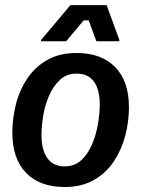

<svg xmlns="http://www.w3.org/2000/svg" viewBox="-20 -720 552 752"><path d="M233.3 12.5Q135.8 12.5 82.1 -42.9Q28.3 -98.3 28.3 -200.8Q28.3 -256.7 42.5 -312.1Q56.7 -367.5 87.1 -412.9Q117.5 -458.3 165.4 -485.4Q213.3 -512.5 280 -512.5Q376.7 -512.5 430.8 -457.5Q485 -402.5 485 -300Q485 -243.3 470.4 -187.9Q455.8 -132.5 425.4 -87.1Q395 -41.7 347.1 -14.6Q299.2 12.5 233.3 12.5ZM233.3 -68.3Q272.5 -68.3 298.8 -92.9Q325 -117.5 340.8 -155.4Q356.7 -193.3 363.8 -235Q370.8 -276.7 370.8 -310.8Q370.8 -369.2 347.9 -400.4Q325 -431.7 280 -431.7Q240.8 -431.7 214.6 -407.1Q188.3 -382.5 172.1 -345Q155.8 -307.5 149.2 -266.2Q142.5 -225 142.5 -190.8Q142.5 -134.2 165 -101.3Q187.5 -68.3 233.3 -68.3ZM140.8 -558.3V-563.3L255.8 -700H397.5L447.5 -563.3V-558.3H357.5L327.5 -640H307.5L239.2 -558.3Z"/></svg>

Font: Familjen Grotesk GF Medium
Style: Italic
Weight: 500
Designer: Anders Wikstroem, Jonas Baeckman, Matilda Gysing, Kristian Moeller
Foundry: Familjen STHML AB
Version: Version 2.000; Beta; Release 4; Build 6